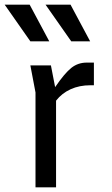

<svg xmlns="http://www.w3.org/2000/svg" viewBox="-40 -802 480 822"><path d="M362 -534V-437H347Q300 -437 262.5 -420Q225 -403 200 -371V0H112V-406L90 -522H178L196 -429Q237 -489 265.5 -511.5Q294 -534 331 -534ZM-20 -782H87L171 -625H90ZM155 -782H262L346 -625H265Z"/></svg>

Font: AmikoRegular
Style: Regular
Weight: 400
Designer: Pablo Impallari, Rodrigo Fuenzalida, Andres Torresi
Foundry: Impallari Type
Version: Version 1.000; ttfautohint (v1.3)